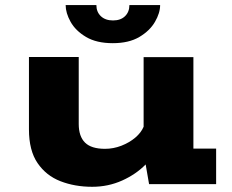

<svg xmlns="http://www.w3.org/2000/svg" viewBox="-20 -725 915 756"><path d="M343 10.5Q274.5 10.5 218 -11.5Q161.5 -33.5 127.8 -83Q94 -132.5 94 -215.5V-500.5H290V-237Q290 -188 314.8 -163.5Q339.5 -139 393.5 -139Q426.5 -139 458 -151.2Q489.5 -163.5 512.8 -183.2Q536 -203 545.5 -226V-500H741.5V-140H831V0H567L553.5 -77.5Q516 -39 461 -14.2Q406 10.5 343 10.5ZM424 -555Q360 -555 318.8 -579.5Q277.5 -604 258 -639Q238.5 -674 238.5 -705H359.5Q359.5 -678 377.2 -661.2Q395 -644.5 425 -644.5Q455 -644.5 472.2 -661.2Q489.5 -678 489.5 -705H610.5Q610.5 -674 590.2 -639Q570 -604 528.8 -579.5Q487.5 -555 424 -555Z"/></svg>

Font: Trispace SemiExpanded ExtraBold
Style: Regular
Weight: 800
Width: 6
Designer: Tyler Finck
Foundry: Etcetera Type Company
Version: Version 1.210; ttfautohint (v1.8.3)